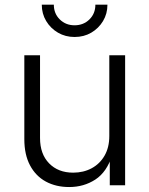

<svg xmlns="http://www.w3.org/2000/svg" viewBox="-20 -773 623 801"><path d="M268.6 7.3Q213.4 7.3 171.1 -15.6Q128.9 -38.6 105.2 -83.3Q81.5 -127.9 81.5 -192.4V-542.5H147V-197.3Q147 -130.4 184.8 -91.6Q222.7 -52.7 285.2 -52.7Q328.1 -52.7 362.3 -71Q396.5 -89.4 416.3 -123.8Q436 -158.2 436 -205.6V-542.5H502V0H438V-127H448.7Q425.8 -55.2 377.7 -23.9Q329.6 7.3 268.6 7.3ZM291 -618.7Q252.9 -618.7 221.9 -636.7Q190.9 -654.8 172.6 -685.3Q154.3 -715.8 154.3 -753.4H204.6Q204.6 -716.3 229.5 -691.9Q254.4 -667.5 291 -667.5Q328.1 -667.5 353 -691.9Q377.9 -716.3 377.9 -753.4H428.2Q428.2 -715.8 409.9 -685.3Q391.6 -654.8 360.8 -636.7Q330.1 -618.7 291 -618.7Z"/></svg>

Font: Inter 16pt Light
Style: Regular
Weight: 300
Version: Version 4.001;git-66647c0bb